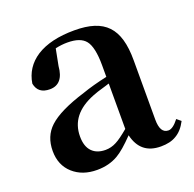

<svg xmlns="http://www.w3.org/2000/svg" viewBox="-105 -659 792 783"><g transform="rotate(-20 291.0 -267.5)"><path d="M189 16C224 16 254 8 280 -7C301 -19 326 -41 357 -73C371 -14 407 15 466 15C493 15 515 10 533 -1C552 -12 567 -29 580 -54L562 -69C545 -47 530 -36 517 -36C493 -36 481 -56 481 -96V-354C481 -494 426 -551 295 -551C226 -551 171 -538 130 -512C90 -486 67 -450 60 -405C66 -374 86 -359 120 -359C159 -359 181 -385 185 -436L199 -508C217 -512 234 -514 251 -514C289 -514 315 -505 330 -486C345 -467 353 -431 353 -379V-328C312 -319 275 -309 244 -298C169 -275 116 -249 86 -221C58 -195 44 -161 44 -118C44 -77 58 -44 85 -20C112 4 146 16 189 16ZM249 -49C224 -49 205 -56 191 -70C176 -85 169 -107 169 -136C169 -200 205 -246 278 -275C287 -279 308 -286 340 -295C345 -297 350 -298 353 -299V-102C329 -82 310 -68 296 -61C281 -53 265 -49 249 -49Z"/></g></svg>

Font: AllPunType Bold
Style: Regular
Weight: 700
Version: 1.0